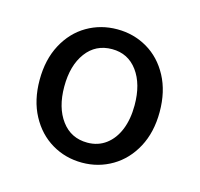

<svg xmlns="http://www.w3.org/2000/svg" viewBox="-62 -656 489 470"><g transform="rotate(15 182.5 -421.0)"><path d="M182.1 -589.8Q223.6 -589.8 258.3 -569.6Q293 -549.3 313.5 -511Q334 -472.7 334 -420.9Q334 -369.6 313.5 -331.3Q293 -293 258.3 -272.5Q223.6 -252 182.1 -252Q140.1 -252 105.5 -272.5Q70.8 -293 50.3 -331.3Q29.8 -369.6 29.8 -420.9Q29.8 -472.7 50.3 -511Q70.8 -549.3 105.5 -569.6Q140.1 -589.8 182.1 -589.8ZM182.1 -539.6Q140.6 -539.6 116.5 -507.1Q92.3 -474.6 92.3 -420.9Q92.3 -367.7 116.5 -335.2Q140.6 -302.7 182.1 -302.7Q209 -302.7 229 -317.6Q249 -332.5 259.8 -359.1Q270.5 -385.7 270.5 -420.9Q270.5 -474.6 246.6 -507.1Q222.7 -539.6 182.1 -539.6Z"/></g></svg>

Font: Varta
Style: Regular
Weight: 400
Designer: Joana Correia, Viktoriya Grabowska, Eben Sorkin
Foundry: Sorkin Type
Version: Version 1.002; ttfautohint (v1.3) -l 8 -r 24 -G 200 -x 12 -H